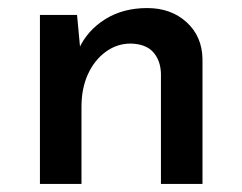

<svg xmlns="http://www.w3.org/2000/svg" viewBox="-20 -456 601 476"><path d="M171 -419 180 -323 176 -336Q197 -381 241 -408.5Q285 -436 345 -436Q404 -436 442.5 -401Q481 -366 482 -310V0H379V-274Q378 -306 360 -326.5Q342 -347 304 -348Q270 -348 242 -327.5Q214 -307 198 -272Q182 -237 182 -191V0H79V-419Z"/></svg>

Font: Josefin Sans Thin Medium
Style: Regular
Weight: 500
Version: Version 2.000